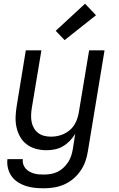

<svg xmlns="http://www.w3.org/2000/svg" viewBox="-20 -801 640 1034"><path d="M217 213Q192 213 167 210.5Q142 208 119 200.5Q96 193 76 180Q56 167 42.5 148Q29 129 23 105Q17 81 20 56H103Q101 70 105 83Q109 96 117.5 106Q126 116 137.5 122.5Q149 129 162 133Q175 137 189 138Q203 139 217 139Q235 139 253.5 136Q272 133 289.5 124.5Q307 116 321.5 102.5Q336 89 346.5 73Q357 57 363 39Q369 21 372 3L385 -80Q373 -60 356 -42.5Q339 -25 318.5 -13Q298 -1 275 3.5Q252 8 230 8Q201 8 173.5 0.5Q146 -7 124 -23.5Q102 -40 88.5 -64Q75 -88 69 -115Q63 -142 64 -171.5Q65 -201 70 -230L119 -530H203L151 -218Q148 -199 147.5 -180Q147 -161 150.5 -143.5Q154 -126 163 -110.5Q172 -95 186 -84.5Q200 -74 218 -69.5Q236 -65 255 -65Q272 -65 289.5 -68.5Q307 -72 323.5 -79.5Q340 -87 354.5 -99Q369 -111 379 -126.5Q389 -142 395 -159Q401 -176 404 -193L460 -530H543L453 15Q449 42 439.5 68.5Q430 95 413.5 119Q397 143 374.5 162Q352 181 325.5 192.5Q299 204 271.5 208.5Q244 213 217 213ZM328 -585 280 -635 438 -781 497 -719Z"/></svg>

Font: Iosevka Curly Extended
Style: Italic
Weight: 400
Width: 7
Italic angle: -9°
Monospace: yes
Designer: Belleve Invis
Foundry: Belleve Invis
Version: Version 11.1.0; ttfautohint (v1.8.3)